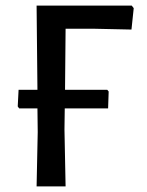

<svg xmlns="http://www.w3.org/2000/svg" viewBox="-20 -662 522 682"><path d="M310 -560H213L211 -343H361L366 -337L364 -277H210L209 -202L213 0H110L114 -193L113 -277H48L43 -284L46 -343H113L110 -642H448L455 -633L447 -557Z"/></svg>

Font: Alegreya Sans SC Medium
Style: Regular
Weight: 500
Designer: Juan Pablo del Peral
Foundry: Huerta Tipografica
Version: Version 2.001;PS 002.001;hotconv 1.0.88;makeotf.lib2.5.64775